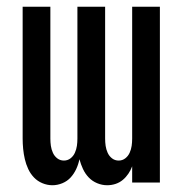

<svg xmlns="http://www.w3.org/2000/svg" viewBox="-20 -540 540 568"><path d="M135 8Q120 8 105.5 2Q91 -4 80.5 -15Q70 -26 63.5 -40Q57 -54 53.5 -69Q50 -84 48.5 -99.5Q47 -115 47 -130V-520H129V-130Q129 -119 130.5 -108.5Q132 -98 136.5 -88Q141 -78 149.5 -71.5Q158 -65 169 -65Q180 -65 188.5 -71.5Q197 -78 201.5 -88Q206 -98 207.5 -108.5Q209 -119 209 -130V-520H291V-130Q291 -119 292.5 -108.5Q294 -98 298.5 -88Q303 -78 311.5 -71.5Q320 -65 331 -65Q342 -65 350.5 -71.5Q359 -78 363.5 -88Q368 -98 369.5 -108.5Q371 -119 371 -130V-520H453V0H371V-48Q367 -37 360 -26.5Q353 -16 343.5 -8Q334 0 322 4Q310 8 297 8Q282 8 267.5 2Q253 -4 242.5 -15Q232 -26 225.5 -40Q219 -54 215 -69Q212 -54 205.5 -40Q199 -26 189 -15Q179 -4 164.5 2Q150 8 135 8Z"/></svg>

Font: Iosevka Medium
Style: Regular
Weight: 500
Monospace: yes
Designer: Belleve Invis
Foundry: Belleve Invis
Version: Version 32.5.0; ttfautohint (v1.8.4)